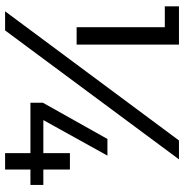

<svg xmlns="http://www.w3.org/2000/svg" viewBox="-4 -736 740 773"><g transform="rotate(90 366.5 -350.0)"><path d="M6 -700H160V-288H90V-643H6ZM546 -700H622L103 0H26ZM540 -412H607L464 -154H597V-261H663V-154H725V-102H663V0H597V-102H394V-152Z"/></g></svg>

Font: Montserrat arm
Style: Regular
Weight: 400
Designer: Julieta Ulanovsky
Foundry: Julieta Ulanovsky
Version: Version 6.000;PS 006.000;hotconv 1.0.88;makeotf.lib2.5.64775